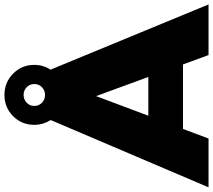

<svg xmlns="http://www.w3.org/2000/svg" viewBox="-74 -868 935 842"><g transform="rotate(-90 393.0 -447.5)"><path d="M531 -112H248L206 0H-8L287 -692Q266 -726 266 -764Q266 -819 304 -857Q342 -895 397 -895Q452 -895 490.5 -857Q529 -819 529 -764Q529 -725 508 -693L794 0H572ZM431 -797.5Q417 -811 397 -811Q377 -811 363 -797.5Q349 -784 349 -764Q349 -744 363 -730.5Q377 -717 397 -717Q417 -717 431 -730.5Q445 -744 445 -764Q445 -784 431 -797.5ZM476 -264 392 -493 306 -264Z"/></g></svg>

Font: Montserrat Extra Bold
Style: Regular
Weight: 800
Designer: Julieta Ulanovsky
Foundry: Julieta Ulanovsky
Version: Version 3.001;PS 003.001;hotconv 1.0.70;makeotf.lib2.5.58329